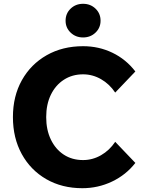

<svg xmlns="http://www.w3.org/2000/svg" viewBox="-20 -974 768 1010"><path d="M586 -228 692 -117Q643 -54 569.5 -19Q496 16 413 16Q306 16 223.5 -31.5Q141 -79 94.5 -163.5Q48 -248 48 -358Q48 -468 95 -552Q142 -636 225.5 -683.5Q309 -731 417 -731Q500 -731 571.5 -696.5Q643 -662 692 -598L586 -487Q556 -532 511.5 -557.5Q467 -583 417 -583Q360 -583 316 -554.5Q272 -526 247.5 -475.5Q223 -425 223 -358Q223 -291 247.5 -240Q272 -189 315.5 -160.5Q359 -132 417 -132Q467 -132 511.5 -157.5Q556 -183 586 -228ZM417 -777Q378 -777 351.5 -802.5Q325 -828 325 -865Q325 -903 351.5 -928.5Q378 -954 417 -954Q456 -954 482.5 -928.5Q509 -903 509 -865Q509 -828 482.5 -802.5Q456 -777 417 -777Z"/></svg>

Font: Wix Madefor Text ExtraBold
Style: Regular
Weight: 800
Designer: Dalton Maag Ltd
Foundry: Dalton Maag Ltd
Version: Version 3.100